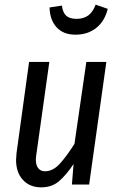

<svg xmlns="http://www.w3.org/2000/svg" viewBox="-20 -793 512 825"><path d="M49 -106Q49 -115 51 -135L105 -527H192L136 -128Q134 -114 134 -107Q134 -83 144.5 -70Q155 -57 173 -57Q208 -57 238 -90.5Q268 -124 300 -175L351 -527H437L363 0H289L296 -88Q263 -39 232.5 -13.5Q202 12 157 12Q108 12 78.5 -20Q49 -52 49 -106ZM193 -761 246 -769Q250 -738 265 -725Q280 -712 309 -712Q339 -712 359 -726.5Q379 -741 391 -773L443 -755Q430 -702 393.5 -673Q357 -644 304 -644Q252 -644 223 -676Q194 -708 193 -761Z"/></svg>

Font: Fira Sans Extra Condensed
Style: Italic
Weight: 400
Width: 3
Italic angle: -8°
Designer: Carrois Corporate & Edenspiekermann AG
Foundry: Carrois Corporate GbR & Edenspiekermann AG
Version: Version 4.203